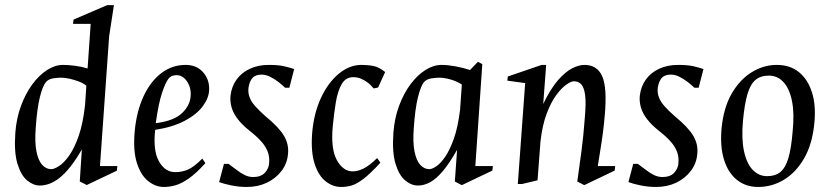

<svg xmlns="http://www.w3.org/2000/svg" viewBox="-20 -713 3214 744"><path d="M134.5 5.9Q109 5.9 85.1 -13.9Q61.1 -33.8 47.6 -78.7Q34 -123.5 39.4 -198.5Q43.6 -254.8 61.3 -302.7Q78.9 -350.5 105.1 -386Q131.2 -421.5 162 -441.4Q192.8 -461.3 223.5 -461.5Q244.4 -461.5 270 -458.2Q295.7 -455 319.4 -447.7L331.4 -620.4H263L265 -637.1L395 -693H421.4L402.9 -572.1L367.4 -69.4H434.8L432.8 -51.6L316.1 4L289.1 -10L297.2 -134.1Q274.5 -94.7 253.1 -67.5Q231.7 -40.3 211.3 -24.2Q190.9 -8 171.7 -1Q152.5 5.9 134.5 5.9ZM178.9 -57.5Q190.2 -57.5 209.1 -69.8Q228 -82 248 -110.1Q268 -138.1 284.9 -186.3Q301.7 -234.4 309.6 -306.4L314.6 -381Q303.4 -390.3 285.6 -397.1Q267.9 -403.9 249.5 -408Q231.2 -412 216.5 -412Q205.4 -412 187 -409.6Q168.5 -407.1 158 -395Q144.8 -379.1 134.1 -335Q123.4 -290.8 118.4 -216.5Q114.2 -162.3 121.1 -126.9Q128 -91.5 143.2 -74.5Q158.3 -57.5 178.9 -57.5Z M615.4 11.5Q583.1 11.5 554.4 -11Q525.8 -33.6 510.4 -81.6Q495.1 -129.6 502.1 -206Q509.7 -283.4 536.6 -340.7Q563.5 -397.9 605.2 -429.7Q647 -461.5 699.4 -461.5Q741.4 -461.5 766.6 -433.5Q791.9 -405.5 790.4 -365.1Q789.8 -334.6 766.7 -302.6Q743.6 -270.6 697.1 -245.6Q650.7 -220.6 581.3 -209.8Q572.4 -129.3 596 -87.7Q619.5 -46 658.9 -46Q686.7 -46 709.7 -56.5Q732.8 -67 763.9 -98.5L775.9 -80.9Q740.6 -41.7 712.1 -21.7Q683.5 -1.7 660.3 4.9Q637 11.5 615.4 11.5ZM583.5 -235.7Q654.4 -244.5 686.2 -275.4Q718 -306.4 719 -344.5Q720 -364.3 713 -381.8Q706 -399.4 693.4 -410.6Q680.7 -421.8 663.9 -421.8Q656.7 -421.8 648.2 -419.1Q639.8 -416.4 633.2 -408.4Q621.5 -393.4 608 -353.5Q594.5 -313.6 583.5 -235.7Z M935.9 11.5Q906.6 11.5 877.7 5.7Q848.8 -0.1 829.1 -7.4L847.8 -78H865.6Q882.2 -66.1 897.5 -54.2Q912.7 -42.2 928.5 -34.6Q944.2 -27 961 -27Q991.6 -27 1006.9 -44Q1022.2 -60.9 1023 -82.6Q1024.7 -104.8 1017.9 -123.9Q1011.1 -143.1 993.8 -163.3Q976.4 -183.5 945.6 -207.5Q918.3 -229.3 901.3 -251.5Q884.3 -273.6 877.7 -296Q871.1 -318.4 873.1 -341Q877.1 -377.4 896.4 -404.4Q915.7 -431.4 948.2 -446.5Q980.7 -461.5 1020.9 -461.5Q1058.7 -461.5 1080.6 -456.4Q1102.6 -451.4 1119.9 -445.4L1101.3 -373H1084.8Q1072.5 -384.9 1057.3 -396.5Q1042 -408.1 1025.7 -416Q1009.5 -423.9 993.5 -423.9Q969.5 -423.9 958 -410.6Q946.6 -397.3 943 -373.4Q940.5 -354.2 946.9 -336.8Q953.2 -319.3 969 -301.5Q984.7 -283.7 1010 -261.5Q1061 -219.7 1080.5 -186.6Q1100 -153.5 1096 -117Q1093.2 -79.8 1071 -50.7Q1048.8 -21.6 1014.1 -5Q979.3 11.5 935.9 11.5Z M1302 11.5Q1269.6 11.5 1241.7 -10.6Q1213.8 -32.7 1199.1 -78.5Q1184.4 -124.3 1189.4 -194.4Q1195.4 -272.2 1223.2 -332.4Q1251 -392.6 1292.5 -427Q1334 -461.5 1380.9 -461.5Q1405.5 -461.5 1427 -457.3Q1448.6 -453.1 1472.4 -433.9L1445.1 -373.8L1428 -370.3Q1416.3 -384.8 1403.5 -394.1Q1390.6 -403.5 1377.1 -408.8Q1363.5 -414 1349.1 -414Q1319.7 -414 1304.3 -387.4Q1288.8 -360.7 1281.5 -317.5Q1274.3 -274.4 1269.5 -224.5Q1261.2 -135.2 1285.6 -92Q1310 -48.9 1346.5 -48.9Q1366.5 -48.9 1389 -60.1Q1411.5 -71.2 1441.5 -100.5L1454 -82.5Q1414 -39.1 1387.6 -19.2Q1361.2 0.6 1341.7 6.1Q1322.1 11.5 1302 11.5Z M1599.5 5.9Q1574 5.9 1550.1 -13.9Q1526.1 -33.8 1512.6 -78.7Q1499 -123.5 1504.4 -198.5Q1508.6 -255.4 1526.6 -303.4Q1544.5 -351.5 1571 -386.9Q1597.5 -422.2 1628.8 -441.9Q1660.1 -461.5 1690.9 -461.5Q1713.9 -461.5 1743.9 -456.2Q1773.9 -450.8 1801.2 -441.7L1831.9 -473.5L1848.9 -464.5L1821.9 -69.4H1889.9L1887.9 -52L1769.5 4.4L1742.5 -9.6L1751.2 -132.4Q1721.9 -80.6 1696.2 -50.2Q1670.6 -19.9 1647 -7Q1623.3 5.9 1599.5 5.9ZM1643.9 -57.5Q1654.2 -57.5 1670.7 -68.5Q1687.1 -79.5 1705.1 -105.5Q1723.1 -131.6 1738.9 -176.2Q1754.7 -220.8 1762.8 -288.2L1769.6 -385.4Q1751.9 -397.5 1726.8 -404.8Q1701.8 -412 1681.5 -412Q1670.4 -412 1652.2 -409.4Q1634 -406.8 1623 -395Q1610.3 -379.6 1599.3 -335.2Q1588.4 -290.7 1583.4 -216.5Q1579.2 -162.3 1586.1 -126.9Q1593 -91.5 1608.2 -74.5Q1623.3 -57.5 1643.9 -57.5Z M1986.5 0 2015 -391 1946 -400.5 1947.6 -416.5 2079 -461.5H2096.4L2085 -310.2Q2113.6 -369.7 2142.3 -402.3Q2170.9 -434.9 2197 -448.2Q2223.1 -461.5 2244.5 -461.5Q2294.4 -461.5 2313.7 -417.2Q2333.1 -372.9 2323.4 -266Q2320.3 -228.1 2315.9 -195.5Q2311.6 -162.9 2306.5 -132.7Q2301.4 -102.4 2296.4 -69.4H2363.9L2361.9 -52L2244 4.4L2217 -9.6Q2226 -71.6 2233.5 -129.8Q2241.1 -188 2246.1 -256Q2251.5 -315.3 2247.2 -345.8Q2242.8 -376.2 2231.5 -387.2Q2220.2 -398.1 2204 -398.1Q2192.9 -398.1 2174.2 -384.9Q2155.6 -371.7 2135.3 -344.3Q2115.1 -317 2098.4 -272.7Q2081.7 -228.4 2074.4 -165.4L2063 -14.4L2003.1 0Z M2521.9 11.5Q2492.6 11.5 2463.7 5.7Q2434.8 -0.1 2415.1 -7.4L2433.8 -78H2451.6Q2468.2 -66.1 2483.5 -54.2Q2498.7 -42.2 2514.5 -34.6Q2530.2 -27 2547 -27Q2577.6 -27 2592.9 -44Q2608.2 -60.9 2609 -82.6Q2610.7 -104.8 2603.9 -123.9Q2597.1 -143.1 2579.8 -163.3Q2562.4 -183.5 2531.6 -207.5Q2504.3 -229.3 2487.3 -251.5Q2470.3 -273.6 2463.7 -296Q2457.1 -318.4 2459.1 -341Q2463.1 -377.4 2482.4 -404.4Q2501.7 -431.4 2534.2 -446.5Q2566.7 -461.5 2606.9 -461.5Q2644.7 -461.5 2666.6 -456.4Q2688.6 -451.4 2705.9 -445.4L2687.3 -373H2670.8Q2658.5 -384.9 2643.3 -396.5Q2628 -408.1 2611.7 -416Q2595.5 -423.9 2579.5 -423.9Q2555.5 -423.9 2544 -410.6Q2532.6 -397.3 2529 -373.4Q2526.5 -354.2 2532.9 -336.8Q2539.2 -319.3 2555 -301.5Q2570.7 -283.7 2596 -261.5Q2647 -219.7 2666.5 -186.6Q2686 -153.5 2682 -117Q2679.2 -79.8 2657 -50.7Q2634.8 -21.6 2600.1 -5Q2565.3 11.5 2521.9 11.5Z M2918 11.5Q2869.6 11.5 2835.2 -16.3Q2800.9 -44 2785.3 -95Q2769.8 -146 2776.1 -216.1Q2784.1 -296.9 2815.8 -351.2Q2847.5 -405.4 2893.4 -433.5Q2939.3 -461.5 2990 -461.5Q3041 -461.5 3075.6 -433.7Q3110.2 -406 3126.4 -355Q3142.7 -304 3135.4 -233.9Q3127.5 -153.9 3095.9 -99.2Q3064.3 -44.6 3017.8 -16.5Q2971.3 11.5 2918 11.5ZM2952 -30.4Q2984.5 -30.4 3004.3 -46.8Q3024.1 -63.2 3035.2 -101.2Q3046.3 -139.2 3051.5 -203.6Q3058.8 -274.4 3048.7 -322.7Q3038.6 -371 3015.4 -395.5Q2992.3 -420 2959.5 -420Q2927.5 -420 2907.7 -403.4Q2887.8 -386.9 2876.5 -348.8Q2865.2 -310.6 2859 -245Q2852.7 -175.4 2863 -127.3Q2873.3 -79.2 2896.8 -54.8Q2920.4 -30.4 2952 -30.4Z"/></svg>

Font: Ancizar Serif Light
Style: Italic
Weight: 300
Italic angle: -4°
Designer: Cesar Puertas, Viviana Monsalve, Julian Moncada, Julian Prieto, Jose Castro, Felipe Aragon, Mariel Hernandez, Sara Alarc
Version: Version 8.100